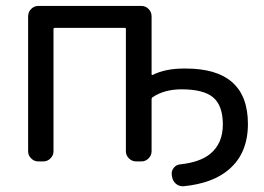

<svg xmlns="http://www.w3.org/2000/svg" viewBox="-20 -567 895 650"><path d="M459 -546.9Q472.7 -546.9 482.9 -536.6Q493.2 -526.4 493.2 -511.7V-316.4Q493.2 -311.5 497.1 -313.5Q540 -335 603.5 -335Q605.5 -335 608.4 -335Q819.3 -335 819.3 -147.5Q819.3 -48.8 755.9 5.9Q701.2 53.7 601.6 63.5Q599.6 63.5 598.6 63.5Q585.9 63.5 576.2 55.7Q564.5 45.9 562.5 31.2L561.5 25.4Q559.6 11.7 568.4 1Q577.1 -9.8 590.8 -10.7Q656.2 -17.6 691.4 -45.9Q734.4 -81.1 734.4 -145.5Q734.4 -209 702.1 -236.8Q669.9 -264.6 594.7 -264.6Q537.1 -264.6 497.1 -238.3Q493.2 -235.4 493.2 -230.5V-54.7Q493.2 -41 482.9 -30.8Q472.7 -20.5 459 -20.5H441.4Q426.8 -20.5 416.5 -30.8Q406.2 -41 406.2 -54.7V-468.8Q406.2 -472.7 402.3 -472.7H166Q161.1 -472.7 161.1 -468.8V-54.7Q161.1 -41 150.9 -30.8Q140.6 -20.5 127 -20.5H109.4Q95.7 -20.5 85.4 -30.8Q75.2 -41 75.2 -54.7V-511.7Q75.2 -526.4 85.4 -536.6Q95.7 -546.9 109.4 -546.9Z"/></svg>

Font: Gen Jyuu GothicL Regular
Style: Regular
Weight: 400
Designer: [Source Han Sans]
Ryoko NISHIZUKA  (kana & ideographs); Paul D. Hunt (Latin, Greek & Cyrillic); Wenlong ZHANG  (bopomofo
Version: Version 1.002.20150607